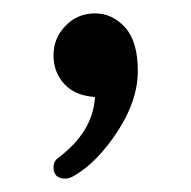

<svg xmlns="http://www.w3.org/2000/svg" viewBox="-20 -132 286 287"><path d="M78 135Q60 135 60 118Q60 109 67 104Q119 65 122 13Q92 11 76 -6.5Q60 -24 60 -49.5Q60 -75 78 -93.5Q96 -112 122 -112Q148 -112 167 -91Q186 -70 186 -26Q186 18 156 64Q126 110 92 130Q84 135 78 135Z"/></svg>

Font: Lustria
Style: Regular
Weight: 400
Designer: Matthew Desmond
Foundry: Matthew Desmond
Version: Version 001.001; ttfautohint (v1.6)